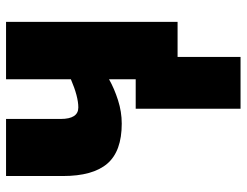

<svg xmlns="http://www.w3.org/2000/svg" viewBox="-108 -484 796 619"><g transform="rotate(-90 289.5 -175.0)"><path d="M528 -553H343V-344Q287 -320 252 -320Q215 -320 215 -377V-553H31V-370Q31 -273 71 -226.5Q111 -180 200 -180Q238 -180 275.5 -192Q313 -204 343 -221V-135H248V203H415V0H528Z"/></g></svg>

Font: Noto Sans Display SemiCondensed Black
Style: Regular
Weight: 900
Width: 4
Designer: Monotype Design Team
Foundry: Monotype Imaging Inc.
Version: Version 1.900